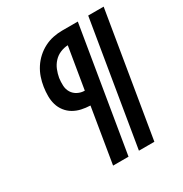

<svg xmlns="http://www.w3.org/2000/svg" viewBox="-171 -863 942 991"><g transform="rotate(-30 300.0 -367.5)"><path d="M372 0 494 -735H586L464 0ZM218 0 272 -327Q245 -328 220 -333.5Q195 -339 173.5 -351.5Q152 -364 136.5 -384Q121 -404 114 -428Q107 -452 107 -478.5Q107 -505 111 -531Q115 -558 124 -584.5Q133 -611 148.5 -635Q164 -659 185.5 -678.5Q207 -698 232.5 -711Q258 -724 285 -729.5Q312 -735 339 -735H432L310 0ZM285 -408 326 -655Q303 -654 280.5 -644.5Q258 -635 241.5 -617Q225 -599 216 -576.5Q207 -554 203 -531Q200 -509 201 -486.5Q202 -464 213 -446Q224 -428 243.5 -418Q263 -408 285 -408Z"/></g></svg>

Font: Iosevka Curly Medium Extended
Style: Italic
Weight: 500
Width: 7
Italic angle: -9°
Monospace: yes
Designer: Belleve Invis
Foundry: Belleve Invis
Version: Version 11.1.0; ttfautohint (v1.8.3)